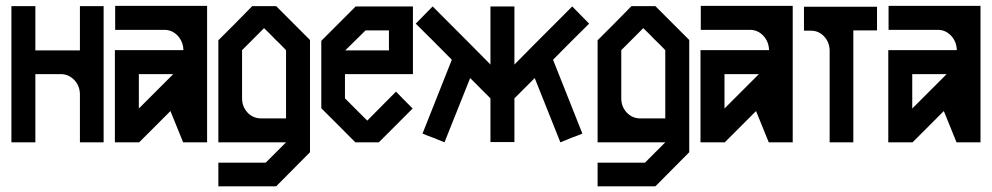

<svg xmlns="http://www.w3.org/2000/svg" viewBox="-20 -493 3436 665"><path d="M256.8 -318.4V-471.7H338.9V0H256.8V-168Q255.9 -196.3 237.3 -215.8Q218.8 -235.4 192.4 -236.3H102.5V0H19.5V-471.7H102.5V-318.4Z M697.3 -472.7V0H614.3L570.3 -108.4L461.9 0H377.9V-319.3H615.2V-320.3Q614.3 -348.6 595.7 -369.1Q576.2 -389.6 549.8 -389.6H378.9V-472.7ZM580.1 -236.3H460.9V-117.2Z M1053.7 34.2Q1014.6 73.2 936.5 152.3L934.6 151.4V152.3H736.3V70.3H900.4L970.7 0H736.3V-353.5L794.9 -412.1L853.5 -471.7H936.5L995.1 -413.1L1053.7 -354.5ZM818.4 -319.3V-152.3Q818.4 -124 836.9 -103.5Q855.5 -84 880.9 -83H970.7V-319.3Q952.1 -338.9 932.6 -357.4Q914.1 -377 894.5 -395.5Z M1410.2 -236.3H1174.8V-152.3L1252 -75.2Q1285.2 -108.4 1351.6 -175.8Q1370.1 -156.2 1409.2 -117.2L1350.6 -58.6L1292 0H1210.9L1151.4 -59.6L1092.8 -118.2V-351.6L1210.9 -469.7V-470.7H1410.2ZM1327.1 -387.7H1246.1Q1222.7 -365.2 1175.8 -318.4H1327.1Z M1761.7 -269.5Q1800.8 -309.6 1961.9 -470.7L2020.5 -411.1Q1962.9 -354.5 1895.5 -286.1Q1928.7 -201.2 1997.1 -30.3Q1978.5 -22.5 1959 -15.6L1920.9 0Q1891.6 -74.2 1832 -222.7L1761.7 -152.3V-1H1678.7V-152.3L1608.4 -222.7Q1548.8 -74.2 1519.5 0L1481.4 -15.6Q1461.9 -22.5 1443.4 -30.3Q1511.7 -201.2 1544.9 -286.1Q1477.5 -354.5 1419.9 -411.1L1478.5 -470.7Q1639.6 -309.6 1678.7 -269.5V-470.7H1761.7Z M2367.2 34.2Q2328.1 73.2 2250 152.3L2248 151.4V152.3H2049.8V70.3H2213.9L2284.2 0H2049.8V-353.5L2108.4 -412.1L2167 -471.7H2250L2308.6 -413.1L2367.2 -354.5ZM2131.8 -319.3V-152.3Q2131.8 -124 2150.4 -103.5Q2168.9 -84 2194.3 -83H2284.2V-319.3Q2265.6 -338.9 2246.1 -357.4Q2227.5 -377 2208 -395.5Z M2725.6 -472.7V0H2642.6L2598.6 -108.4L2490.2 0H2406.2V-319.3H2643.6V-320.3Q2642.6 -348.6 2624 -369.1Q2604.5 -389.6 2578.1 -389.6H2407.2V-472.7ZM2608.4 -236.3H2489.3V-117.2Z M2935.5 0H2853.5V-319.3Q2852.5 -347.7 2834 -367.2Q2815.4 -386.7 2789.1 -386.7H2764.6V-469.7H2853.5H2935.5H3017.6V-387.7H2935.5Z M3376 -472.7V0H3293L3249 -108.4L3140.6 0H3056.6V-319.3H3293.9V-320.3Q3293 -348.6 3274.4 -369.1Q3254.9 -389.6 3228.5 -389.6H3057.6V-472.7ZM3258.8 -236.3H3139.6V-117.2Z"/></svg>

Font: mr_KirucoupageG
Style: Regular
Weight: 400
Designer: Jan Henkel
Version: Version 1.00 May 25, 2020, initial release